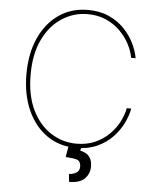

<svg xmlns="http://www.w3.org/2000/svg" viewBox="-61 -788 845 1036"><g transform="rotate(5 361.5 -270.5)"><path d="M652 -500H627.8Q621.1 -536.2 601.6 -573.9Q582 -611.5 549.7 -643.5Q517.4 -675.4 473.4 -695Q429.3 -714.5 373.6 -714.5Q299 -714.5 235.6 -673.8Q172.2 -633.2 133.7 -554.9Q95.2 -476.6 95.2 -363.6Q95.2 -249.3 133.7 -171.2Q172.2 -93 235.6 -52.9Q299 -12.8 373.6 -12.8Q429.3 -12.8 473.4 -32.1Q517.4 -51.5 549.7 -83.3Q582 -115.1 601.6 -152.9Q621.1 -190.7 627.8 -227.3H652Q645.2 -188.9 625 -147.5Q604.8 -106.2 570.3 -70.3Q535.9 -34.4 486.9 -12.3Q437.9 9.9 373.6 9.9Q284.1 9.9 216.3 -36.9Q148.4 -83.8 110.4 -168Q72.4 -252.1 72.4 -363.6Q72.4 -475.1 110.4 -559.3Q148.4 -643.5 216.3 -690.3Q284.1 -737.2 373.6 -737.2Q437.9 -737.2 486.9 -715.2Q535.9 -693.2 570.3 -657.5Q604.8 -621.8 625 -580.4Q645.2 -539.1 652 -500ZM333.8 -2.8H403.4L397.7 22.7Q410.5 24.9 425.8 32.3Q441.1 39.8 452.1 57Q463.1 74.2 463.1 105.1Q462.4 143.1 435.9 169.6Q409.4 196 352.3 196L348 153.4Q369 152.7 387.1 142.6Q405.2 132.5 404.8 106.5Q403.4 79.2 384.6 72.6Q365.8 66.1 322.4 63.9Z"/></g></svg>

Font: Inter UI Thin
Style: Regular
Weight: 100
Designer: Rasmus Andersson
Foundry: rsms
Version: 3.2;8d6f07862